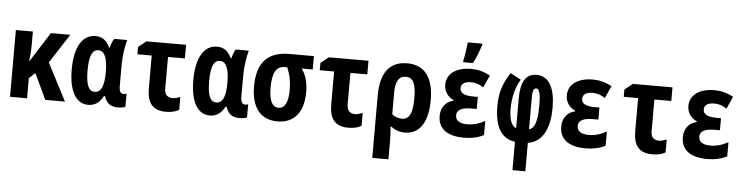

<svg xmlns="http://www.w3.org/2000/svg" viewBox="-54 -1052 6109 1573"><g transform="rotate(5 3000.0 -265.5)"><path d="M40 0H180V-165L230 -212L330 0H492L332 -308L488 -549H328L226 -388C207 -358 190 -332 174 -306H171C176 -349 180 -394 180 -439V-549H40Z M684 10C738 10 777 -18 806 -73H815C832 -17 868 10 927 10C954 10 983 4 989 -1V-109C982 -106 972 -104 964 -104C940 -104 928 -123 928 -167V-333C928 -407 939 -489 956 -547H849C837 -531 827 -504 819 -472H814C787 -529 751 -557 695 -557C590 -557 524 -457 524 -268C524 -93 580 10 684 10ZM727 -101C676 -101 654 -154 654 -270C654 -386 676 -443 728 -443C779 -443 804 -386 804 -272V-265C804 -154 779 -101 727 -101Z M1323 11C1367 11 1403 2 1430 -14V-120C1407 -111 1386 -105 1367 -105C1335 -105 1301 -121 1301 -175V-438H1440V-550H1114L1049 -498V-438H1167V-169C1167 -46 1215 11 1323 11Z M1684 10C1738 10 1777 -18 1806 -73H1815C1832 -17 1868 10 1927 10C1954 10 1983 4 1989 -1V-109C1982 -106 1972 -104 1964 -104C1940 -104 1928 -123 1928 -167V-333C1928 -407 1939 -489 1956 -547H1849C1837 -531 1827 -504 1819 -472H1814C1787 -529 1751 -557 1695 -557C1590 -557 1524 -457 1524 -268C1524 -93 1580 10 1684 10ZM1727 -101C1676 -101 1654 -154 1654 -270C1654 -386 1676 -443 1728 -443C1779 -443 1804 -386 1804 -272V-265C1804 -154 1779 -101 1727 -101Z M2240 10C2372 10 2454 -80 2454 -249C2454 -322 2438 -392 2399 -439H2491V-549H2290C2115 -549 2024 -459 2024 -259C2024 -91 2097 10 2240 10ZM2239 -102C2189 -102 2160 -150 2160 -261C2160 -383 2190 -439 2262 -439H2281C2306 -383 2318 -321 2318 -260C2318 -154 2291 -102 2239 -102Z M2823 11C2867 11 2903 2 2930 -14V-120C2907 -111 2886 -105 2867 -105C2835 -105 2801 -121 2801 -175V-438H2940V-550H2614L2549 -498V-438H2667V-169C2667 -46 2715 11 2823 11Z M3040 -274V240H3173V104C3173 67 3172 20 3167 -29H3173C3206 -3 3243 10 3288 10C3422 10 3476 -113 3476 -272C3476 -462 3400 -557 3258 -557C3101 -557 3040 -443 3040 -274ZM3253 -101C3223 -101 3192 -112 3172 -131V-303C3172 -403 3200 -446 3257 -446C3314 -446 3341 -401 3341 -276C3341 -148 3312 -101 3253 -101Z M3714 -620V-606H3794C3821 -655 3840 -711 3857 -759V-771H3737C3735 -744 3722 -647 3714 -620ZM3775 10C3836 10 3889 -2 3936 -26V-143C3890 -116 3841 -102 3791 -102C3730 -102 3694 -123 3694 -167C3694 -208 3727 -234 3814 -234H3858V-333H3823C3752 -333 3711 -349 3711 -393C3711 -430 3742 -448 3793 -448C3832 -448 3861 -437 3896 -415L3941 -516C3885 -546 3837 -557 3784 -557C3662 -557 3583 -500 3583 -410C3583 -349 3621 -307 3663 -290V-285C3608 -272 3560 -231 3560 -150C3560 -56 3623 10 3775 10Z M4193 6V240H4299V6C4415 -11 4476 -122 4476 -299C4476 -449 4431 -555 4322 -555C4233 -555 4193 -486 4193 -348V-105C4151 -120 4134 -180 4134 -261C4134 -355 4157 -441 4196 -504L4109 -551C4045 -453 4024 -376 4024 -272C4024 -98 4083 -8 4193 6ZM4299 -105V-355C4299 -411 4304 -444 4328 -444C4359 -444 4366 -385 4366 -311C4366 -159 4339 -116 4299 -105Z M4775 10C4836 10 4889 -2 4936 -26V-143C4890 -116 4841 -102 4791 -102C4730 -102 4694 -123 4694 -167C4694 -208 4727 -234 4814 -234H4858V-333H4823C4752 -333 4711 -349 4711 -393C4711 -430 4742 -448 4793 -448C4832 -448 4861 -437 4896 -415L4941 -516C4885 -546 4837 -557 4784 -557C4662 -557 4583 -500 4583 -410C4583 -349 4621 -307 4663 -290V-285C4608 -272 4560 -231 4560 -150C4560 -56 4623 10 4775 10Z M5323 11C5367 11 5403 2 5430 -14V-120C5407 -111 5386 -105 5367 -105C5335 -105 5301 -121 5301 -175V-438H5440V-550H5114L5049 -498V-438H5167V-169C5167 -46 5215 11 5323 11Z M5775 10C5836 10 5889 -2 5936 -26V-143C5890 -116 5841 -102 5791 -102C5730 -102 5694 -123 5694 -167C5694 -208 5727 -234 5814 -234H5858V-333H5823C5752 -333 5711 -349 5711 -393C5711 -430 5742 -448 5793 -448C5832 -448 5861 -437 5896 -415L5941 -516C5885 -546 5837 -557 5784 -557C5662 -557 5583 -500 5583 -410C5583 -349 5621 -307 5663 -290V-285C5608 -272 5560 -231 5560 -150C5560 -56 5623 10 5775 10Z"/></g></svg>

Font: Noto Sans Mono ExtraCondensed ExtraBold
Style: Regular
Weight: 800
Width: 2
Designer: Monotype Design Team
Foundry: Monotype Imaging Inc.
Version: Version 2.014